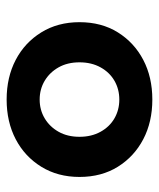

<svg xmlns="http://www.w3.org/2000/svg" viewBox="31 -526 490 593"><g transform="rotate(90 276.5 -230.0)"><path d="M49 -230Q49 -163 80.5 -112Q112 -61 165.5 -33Q219 -5 288 -5Q357 -5 410.5 -33Q464 -61 495.5 -112Q527 -163 527 -230Q527 -298 495.5 -348.5Q464 -399 410.5 -427Q357 -455 288 -455Q219 -455 165.5 -427Q112 -399 80.5 -348.5Q49 -298 49 -230ZM173 -230Q173 -267 188.5 -295Q204 -323 230 -338Q256 -353 288 -353Q320 -353 346 -338Q372 -323 387.5 -295Q403 -267 403 -230Q403 -193 387.5 -165.5Q372 -138 346 -122.5Q320 -107 288 -107Q256 -107 230 -122.5Q204 -138 188.5 -165.5Q173 -193 173 -230Z"/></g></svg>

Font: SpinnyJost
Style: Regular
Weight: 600
Version: Version 3.710